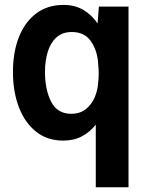

<svg xmlns="http://www.w3.org/2000/svg" viewBox="-20 -573 598 796"><path d="M33.7 -275.2Q33.7 -357.2 58.6 -419.7Q83.5 -482.2 130.3 -517.4Q177.2 -552.6 243.3 -552.6Q290.5 -552.6 325.3 -532Q360.1 -511.4 384.6 -475.9L389.9 -545.5H512.8V203.5H377.1V-56.1Q353 -25.6 319.6 -7.8Q286.2 9.9 241.8 9.9Q176.8 9.9 130.3 -26.5Q83.8 -62.9 58.8 -127.3Q33.7 -191.8 33.7 -275.2ZM166.5 -275.2Q166.5 -200.6 192.3 -150.9Q218 -101.2 275.2 -101.2Q311.1 -101.2 335.4 -120.2Q359.7 -139.2 372.7 -169.7Q385.7 -200.3 387.4 -234.7Q389.2 -247.9 389.2 -267.8Q389.2 -287.6 387.4 -301.5Q385.7 -358.3 358.8 -399.3Q332 -440.3 278.1 -440.3Q238.6 -440.3 214.1 -418.1Q189.6 -396 178.1 -358.5Q166.5 -321 166.5 -275.2Z"/></svg>

Font: Interface
Style: Bold
Weight: 700
Designer: Rasmus Andersson
Foundry: rsms
Version: Version 1.8